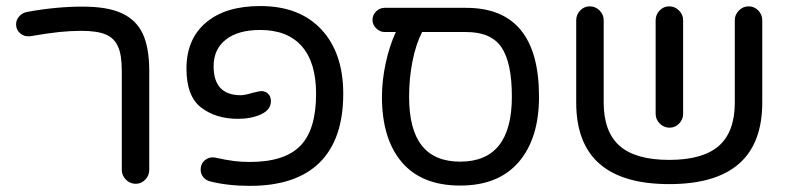

<svg xmlns="http://www.w3.org/2000/svg" viewBox="-20 -603 2614 635"><path d="M382.8 -41V-368.2Q382.8 -422.9 370.1 -449.2Q358.4 -476.6 330.1 -488.8Q301.8 -501 249 -501Q212.9 -501 175.8 -497.1Q138.7 -493.2 81.1 -483.4Q61.5 -480.5 47.4 -492.2Q33.2 -503.9 33.2 -522.5Q33.2 -537.1 43.5 -548.8Q53.7 -560.5 69.3 -563.5Q165 -581.1 252.9 -581.1Q335 -581.1 381.8 -559.6Q429.7 -538.1 451.7 -492.2Q473.6 -446.3 473.6 -368.2V-41Q473.6 -22.5 460.4 -8.8Q447.3 4.9 428.7 4.9Q410.2 4.9 396.5 -8.8Q382.8 -22.5 382.8 -41Z M675.8 -2.9Q662.1 -5.9 652.8 -16.6Q643.6 -27.3 643.6 -42Q643.6 -61.5 657.7 -73.2Q671.9 -85 690.4 -82Q730.5 -73.2 754.9 -70.3Q779.3 -67.4 806.6 -67.4Q920.9 -67.4 973.1 -120.6Q1025.4 -173.8 1025.4 -293Q1025.4 -396.5 978 -450.2Q930.7 -503.9 840.8 -503.9Q767.6 -503.9 727.1 -472.2Q686.5 -440.4 686.5 -383.8Q686.5 -288.1 776.4 -288.1Q789.1 -288.1 815.4 -295.9Q838.9 -301.8 843.8 -301.8Q858.4 -301.8 867.2 -292.5Q876 -283.2 876 -268.6Q876 -240.2 843.8 -225.1Q811.5 -210 766.6 -210Q694.3 -210 645.5 -247.1Q596.7 -284.2 596.7 -376Q596.7 -473.6 661.1 -528.3Q725.6 -583 840.8 -583Q970.7 -583 1043 -505.4Q1115.2 -427.7 1115.2 -293Q1115.2 -142.6 1037.1 -65.4Q959 11.7 806.6 11.7Q733.4 11.7 675.8 -2.9Z M1243.2 -283.2Q1243.2 -335.9 1255.4 -393.1Q1267.6 -450.2 1289.1 -497.1H1252Q1236.3 -497.1 1224.1 -509.3Q1211.9 -521.5 1211.9 -537.1Q1211.9 -553.7 1224.1 -565.4Q1236.3 -577.1 1252 -577.1H1521.5Q1762.7 -577.1 1762.7 -283.2Q1762.7 -145.5 1695.8 -67.4Q1628.9 10.7 1502 10.7Q1375 10.7 1309.1 -66.4Q1243.2 -143.6 1243.2 -283.2ZM1672.9 -283.2Q1672.9 -395.5 1638.7 -446.3Q1604.5 -497.1 1521.5 -497.1H1376Q1355.5 -457 1344.2 -400.4Q1333 -343.8 1333 -283.2Q1333 -174.8 1375 -121.6Q1417 -68.4 1502 -68.4Q1672.9 -68.4 1672.9 -283.2Z M1885.7 -263.7V-536.1Q1885.7 -554.7 1898.9 -568.4Q1912.1 -582 1930.7 -582Q1949.2 -582 1962.9 -568.4Q1976.6 -554.7 1976.6 -536.1V-263.7Q1976.6 -167 2029.3 -120.6Q2082 -74.2 2193.4 -74.2Q2304.7 -74.2 2357.4 -120.6Q2410.2 -167 2410.2 -263.7V-536.1Q2410.2 -554.7 2423.8 -568.4Q2437.5 -582 2456.1 -582Q2474.6 -582 2487.8 -568.4Q2501 -554.7 2501 -536.1V-263.7Q2501 5.9 2193.4 5.9Q1885.7 5.9 1885.7 -263.7ZM2148.4 -226.6V-536.1Q2148.4 -554.7 2161.6 -568.4Q2174.8 -582 2193.4 -582Q2211.9 -582 2225.6 -568.4Q2239.3 -554.7 2239.3 -536.1V-226.6Q2239.3 -208 2226.1 -194.3Q2212.9 -180.7 2194.3 -180.7Q2175.8 -180.7 2162.1 -194.3Q2148.4 -208 2148.4 -226.6Z"/></svg>

Font: jf-openhuninn-2.1
Style: Regular
Weight: 400
Designer: [Kosugi Maru]
Designed by MOTOYA      

[Varela Round]
Joe Prince (Latin component); Avraham Cornfeld (Hebrew component)
Foundry: justfont Co., Ltd.
Version: 2.1